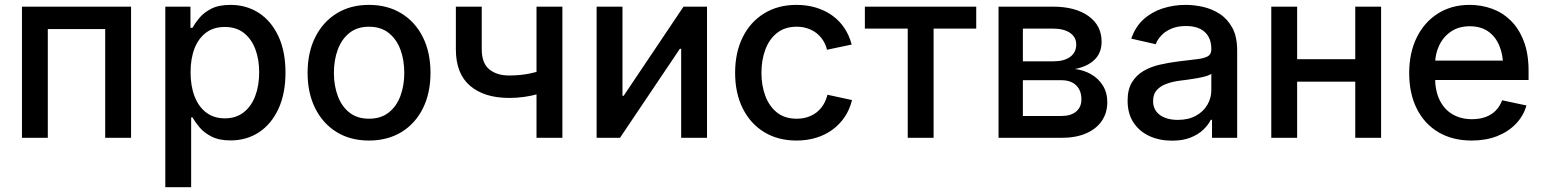

<svg xmlns="http://www.w3.org/2000/svg" viewBox="-20 -570 6385 794"><path d="M522 -542.5V0H415V-449.7H177.7V0H70.8V-542.5Z M663.6 204.1V-542.5H767.6V-455.1H775.9Q786.1 -473.6 804.2 -495.6Q822.3 -517.6 853.3 -533.7Q884.3 -549.8 933.1 -549.8Q999 -549.8 1050.3 -516.6Q1101.6 -483.4 1131.1 -420.7Q1160.6 -357.9 1160.6 -270Q1160.6 -183.1 1131.6 -120.1Q1102.5 -57.1 1051.3 -23.2Q1000 10.7 933.1 10.7Q885.7 10.7 854.5 -5.4Q823.2 -21.5 804.9 -43.7Q786.6 -65.9 775.9 -84.5H770.5V204.1ZM909.7 -80.6Q956.1 -80.6 987.8 -105.5Q1019.5 -130.4 1035.6 -173.3Q1051.8 -216.3 1051.8 -271Q1051.8 -325.2 1035.6 -367.4Q1019.5 -409.7 988 -434.1Q956.5 -458.5 909.7 -458.5Q863.8 -458.5 832.3 -435.1Q800.8 -411.6 784.4 -369.6Q768.1 -327.6 768.1 -271Q768.1 -214.4 784.7 -171.4Q801.3 -128.4 833 -104.5Q864.7 -80.6 909.7 -80.6Z M1505.9 11.2Q1429.2 11.2 1372.3 -23.7Q1315.4 -58.6 1283.7 -121.8Q1252 -185.1 1252 -268.6Q1252 -353 1283.7 -416.3Q1315.4 -479.5 1372.3 -514.6Q1429.2 -549.8 1505.9 -549.8Q1582.5 -549.8 1639.9 -514.6Q1697.3 -479.5 1728.8 -416.3Q1760.3 -353 1760.3 -268.6Q1760.3 -185.1 1728.8 -121.8Q1697.3 -58.6 1639.9 -23.7Q1582.5 11.2 1505.9 11.2ZM1505.9 -79.1Q1555.2 -79.1 1587.6 -104.7Q1620.1 -130.4 1636 -173.6Q1651.9 -216.8 1651.9 -268.6Q1651.9 -321.3 1636 -364.5Q1620.1 -407.7 1587.6 -433.6Q1555.2 -459.5 1505.9 -459.5Q1457 -459.5 1424.8 -433.6Q1392.6 -407.7 1376.7 -364.5Q1360.8 -321.3 1360.8 -268.6Q1360.8 -216.8 1376.7 -173.6Q1392.6 -130.4 1424.8 -104.7Q1457 -79.1 1505.9 -79.1Z M2085.9 -165Q1982.9 -165 1924.1 -215.1Q1865.2 -265.1 1865.2 -366.2V-542.5H1972.2V-366.2Q1972.2 -309.1 2003.2 -283.4Q2034.2 -257.8 2085.9 -257.8Q2133.8 -257.8 2174.6 -266.8Q2215.3 -275.9 2258.3 -291V-198.2Q2233.4 -189 2206.1 -181.4Q2178.7 -173.8 2148.7 -169.4Q2118.7 -165 2085.9 -165ZM2198.7 0V-542.5H2305.7V0Z M2903.8 0H2796.9V-368.2H2791.5L2543.9 0H2447.3V-542.5H2554.2V-173.8H2559.1L2806.6 -542.5H2903.8Z M3273.9 11.2Q3197.3 11.2 3140.1 -23.7Q3083 -58.6 3051.5 -121.8Q3020 -185.1 3020 -268.6Q3020 -353 3051.5 -416.3Q3083 -479.5 3140.1 -514.6Q3197.3 -549.8 3273.9 -549.8Q3316.9 -549.8 3354.2 -538.6Q3391.6 -527.3 3421.4 -506.1Q3451.2 -484.9 3471.7 -454.3Q3492.2 -423.8 3502 -385.7L3399.9 -364.3Q3395 -385.3 3383.8 -402.8Q3372.6 -420.4 3356.7 -432.9Q3340.8 -445.3 3320.1 -452.4Q3299.3 -459.5 3274.4 -459.5Q3225.6 -459.5 3193.4 -433.8Q3161.1 -408.2 3145 -365Q3128.9 -321.8 3128.9 -268.6Q3128.9 -216.3 3145 -173.3Q3161.1 -130.4 3193.1 -104.7Q3225.1 -79.1 3274.4 -79.1Q3299.8 -79.1 3320.8 -86.2Q3341.8 -93.3 3358.2 -106.4Q3374.5 -119.6 3385.5 -137.9Q3396.5 -156.2 3401.9 -178.2L3503.4 -156.2Q3494.1 -117.7 3473.4 -86.7Q3452.6 -55.7 3422.6 -33.7Q3392.6 -11.7 3354.7 -0.2Q3316.9 11.2 3273.9 11.2Z M3733.9 0V-451.7H3556.6V-542.5H4017.1V-451.7H3840.8V0Z M4109.4 0V-542.5H4334.5Q4426.8 -542.5 4481.2 -503.7Q4535.6 -464.8 4535.6 -397.5Q4535.6 -351.1 4506.1 -322.8Q4476.6 -294.4 4425.3 -284.7Q4461.9 -280.3 4492.2 -262.9Q4522.5 -245.6 4540.8 -216.3Q4559.1 -187 4559.1 -147Q4559.1 -103.5 4536.6 -70.3Q4514.2 -37.1 4471.7 -18.6Q4429.2 0 4369.6 0ZM4210 -90.3H4369.1Q4408.2 -90.3 4430.2 -108.6Q4452.1 -127 4452.1 -158.7Q4452.1 -196.3 4430.2 -217.3Q4408.2 -238.3 4369.1 -238.3H4210ZM4210 -316.4H4335.9Q4380.9 -316.4 4405.8 -335Q4430.7 -353.5 4430.7 -385.7Q4430.7 -416.5 4405 -434.1Q4379.4 -451.7 4334.5 -451.7H4210Z M4827.1 11.7Q4774.9 11.7 4733.4 -7.3Q4691.9 -26.4 4667.5 -63.2Q4643.1 -100.1 4643.1 -153.8Q4643.1 -199.7 4660.9 -229.2Q4678.7 -258.8 4708.7 -276.4Q4738.8 -293.9 4776.1 -302.5Q4813.5 -311 4852.5 -315.9Q4900.9 -321.8 4930.9 -325.4Q4960.9 -329.1 4975.1 -337.4Q4989.3 -345.7 4989.3 -365.2V-368.2Q4989.3 -397.9 4977.3 -418.9Q4965.3 -439.9 4942.1 -451.2Q4918.9 -462.4 4884.3 -462.4Q4849.6 -462.4 4824 -451.4Q4798.3 -440.4 4782.5 -423.3Q4766.6 -406.2 4759.3 -387.2L4658.2 -410.2Q4675.3 -459.5 4709 -490Q4742.7 -520.5 4788.1 -535.2Q4833.5 -549.8 4883.3 -549.8Q4918 -549.8 4955.1 -541.5Q4992.2 -533.2 5024.2 -512.5Q5056.2 -491.7 5076.2 -455.1Q5096.2 -418.5 5096.2 -361.3V0H4992.2V-74.7H4987.3Q4976.6 -53.2 4955.8 -33.4Q4935.1 -13.7 4903.3 -1Q4871.6 11.7 4827.1 11.7ZM4850.6 -74.2Q4894.5 -74.2 4925.5 -91.3Q4956.5 -108.4 4972.9 -136.5Q4989.3 -164.6 4989.3 -196.3V-265.1Q4983.9 -259.8 4968 -255.1Q4952.1 -250.5 4931.6 -246.8Q4911.1 -243.2 4891.4 -240.5Q4871.6 -237.8 4858.4 -236.3Q4828.1 -232.4 4803.2 -223.1Q4778.3 -213.9 4763.4 -197Q4748.5 -180.2 4748.5 -151.9Q4748.5 -126.5 4761.7 -109.1Q4774.9 -91.8 4797.9 -83Q4820.8 -74.2 4850.6 -74.2Z M5611.3 -325.2V-232.4H5316.4V-325.2ZM5344.2 -542.5V0H5237.3V-542.5ZM5691.4 -542.5V0H5584.5V-542.5Z M6066.4 11.2Q5986.3 11.2 5928.2 -23.4Q5870.1 -58.1 5838.9 -120.8Q5807.6 -183.6 5807.6 -267.6Q5807.6 -351.1 5838.6 -414.6Q5869.6 -478 5926 -513.9Q5982.4 -549.8 6057.6 -549.8Q6105.5 -549.8 6149.2 -534.2Q6192.9 -518.6 6227.1 -485.4Q6261.2 -452.1 6281.2 -400.4Q6301.3 -348.6 6301.3 -276.4V-239.3H5866.2V-319.3H6246.1L6196.3 -293Q6196.3 -342.8 6180.4 -380.9Q6164.6 -418.9 6134 -440.2Q6103.5 -461.4 6058.1 -461.4Q6012.7 -461.4 5980.7 -439.7Q5948.7 -418 5931.6 -382.1Q5914.6 -346.2 5914.6 -303.2V-250Q5914.6 -194.8 5933.6 -156Q5952.6 -117.2 5987.1 -97.2Q6021.5 -77.1 6067.4 -77.1Q6098.1 -77.1 6122.8 -85.9Q6147.5 -94.7 6165 -112.3Q6182.6 -129.9 6191.9 -155.3L6292.5 -133.8Q6280.3 -90.8 6249 -58.1Q6217.8 -25.4 6171.4 -7.1Q6125 11.2 6066.4 11.2Z"/></svg>

Font: Inter 16pt Medium
Style: Regular
Weight: 500
Version: Version 4.001;git-66647c0bb